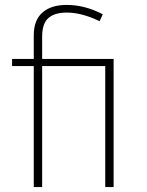

<svg xmlns="http://www.w3.org/2000/svg" viewBox="-20 -759 595 779"><path d="M250 -739Q325 -739 397 -701L384 -673Q312 -708 251 -708Q202 -708 176.5 -686Q151 -664 151 -610V-520H441V0H407V-491H151V0H117V-491H29V-520H117V-616Q117 -677 152 -708Q187 -739 250 -739Z"/></svg>

Font: FiraSans
Style: Regular
Weight: 200
Designer: Carrois Corporate & Edenspiekermann AG
Foundry: Carrois Corporate GbR & Edenspiekermann AG
Version: Version 3.106;PS 003.106;hotconv 1.0.70;makeotf.lib2.5.58329